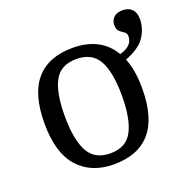

<svg xmlns="http://www.w3.org/2000/svg" viewBox="-116 -740 851 863"><g transform="rotate(-20 309.5 -309.0)"><path d="M287 10Q179 10 117 -59Q55 -128 55 -269Q55 -409 114.5 -477.5Q174 -546 290 -546Q355 -546 404 -521Q453 -496 482 -446Q516 -456 530 -472Q544 -488 544 -509Q544 -524 533.5 -530.5Q523 -537 512 -546.5Q501 -556 501 -578Q501 -599 515.5 -613.5Q530 -628 558 -628Q587 -628 603 -611.5Q619 -595 619 -565Q619 -519 592.5 -479.5Q566 -440 498 -414Q522 -354 522 -269Q522 -128 462.5 -59Q403 10 287 10ZM289 -42Q364 -42 394.5 -99.5Q425 -157 425 -269Q425 -381 394 -437Q363 -493 288 -493Q213 -493 182.5 -437Q152 -381 152 -269Q152 -157 183 -99.5Q214 -42 289 -42Z"/></g></svg>

Font: NotoSerif-Regular
Style: Regular
Weight: 400
Designer: Monotype Design Team
Foundry: Monotype Imaging Inc.
Version: Version 2.007; ttfautohint (v1.8) -l 8 -r 50 -G 200 -x 14 -D